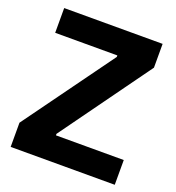

<svg xmlns="http://www.w3.org/2000/svg" viewBox="-134 -847 876 955"><g transform="rotate(20 304.0 -370.0)"><path d="M29 -128 372 -601V-609H43V-740H564V-614L221 -139V-131H580V0H29Z"/></g></svg>

Font: Encode Sans Narrow
Style: Bold
Weight: 700
Designer: Pablo Impallari, Andres Torresi
Foundry: Pablo Impallari, Andres Torresi
Version: Version 1.000; ttfautohint (v1.00) -l 8 -r 50 -G 200 -x 14 -